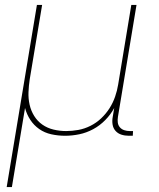

<svg xmlns="http://www.w3.org/2000/svg" viewBox="-20 -540 640 775"><path d="M7 215 129 -520H150L100 -220Q96 -194 95 -168Q94 -142 99.5 -117.5Q105 -93 118 -72Q131 -51 151 -37Q171 -23 196 -17Q221 -11 247 -11Q271 -11 296 -15.5Q321 -20 345 -32Q369 -44 388.5 -62.5Q408 -81 422 -103Q436 -125 444.5 -149.5Q453 -174 457 -199L510 -520H531L456 -68Q454 -56 455.5 -45Q457 -34 464 -26Q471 -18 481.5 -14.5Q492 -11 504 -11H517L516 8H500Q484 8 470 3.5Q456 -1 446.5 -11.5Q437 -22 434.5 -37Q432 -52 435 -68L441 -104Q427 -78 405 -55.5Q383 -33 356 -18.5Q329 -4 300 2Q271 8 243 8Q214 8 187 2Q160 -4 138.5 -19Q117 -34 102.5 -56Q88 -78 81 -104L28 215Z"/></svg>

Font: Iosevka Aile Thin Oblique
Style: Regular
Weight: 100
Italic angle: -9°
Designer: Belleve Invis
Foundry: Belleve Invis
Version: Version 31.1.0; ttfautohint (v1.8.4)